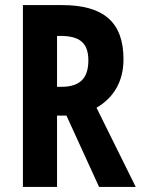

<svg xmlns="http://www.w3.org/2000/svg" viewBox="-20 -734 557 754"><path d="M224 -714H70V0H204V-280H241L369 0H513L359 -311C425 -349 465 -413 465 -501C465 -645 389 -714 224 -714ZM216 -593C290 -593 327 -568 327 -497C327 -433 300 -393 221 -393H204V-593Z"/></svg>

Font: Noto Sans Kannada ExtraCondensed
Style: Bold
Weight: 700
Width: 2
Designer: Jelle Bosma - Monotype Design Team
Foundry: Monotype Imaging Inc.
Version: Version 2.005